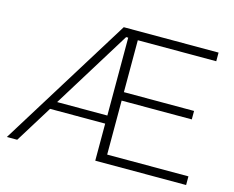

<svg xmlns="http://www.w3.org/2000/svg" viewBox="-98 -843 1204 986"><g transform="rotate(15 504.0 -350.0)"><path d="M964 -46V0H481V-197H188L66 0H11L445 -700H949V-654H532V-378H905V-333H532V-46ZM481 -240V-654H470L214 -240Z"/></g></svg>

Font: Hilab Light
Style: Regular
Weight: 300
Designer: Cristianderson Lima
Foundry: Cristianderson
Version: Version 1.0